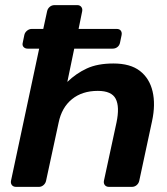

<svg xmlns="http://www.w3.org/2000/svg" viewBox="-20 -730 654 750"><path d="M43 0Q32 0 26.5 -7Q21 -14 23 -24L133 -540H88Q78 -540 72 -546.5Q66 -553 69 -564L75 -593Q77 -603 85.5 -610Q94 -617 104 -617H149L164 -686Q166 -696 174 -703Q182 -710 193 -710H282Q292 -710 297.5 -703Q303 -696 301 -686L287 -617H436Q447 -617 452 -610Q457 -603 455 -593L449 -564Q447 -553 439 -546.5Q431 -540 420 -540H270L243 -410Q277 -443 319 -462.5Q361 -482 423 -482Q489 -482 526.5 -453Q564 -424 576 -373Q588 -322 574 -257L524 -24Q522 -14 514 -7Q506 0 495 0H406Q395 0 389.5 -7Q384 -14 386 -24L435 -251Q448 -313 432 -344Q416 -375 362 -375Q301 -375 261 -342.5Q221 -310 209 -251L160 -24Q158 -14 150 -7Q142 0 132 0Z"/></svg>

Font: Rubik Light Medium
Style: Italic
Weight: 500
Italic angle: -12°
Version: Version 2.104